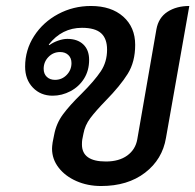

<svg xmlns="http://www.w3.org/2000/svg" viewBox="-20 -613 653 642"><path d="M154 -116Q154 -123 156 -137L161 -162Q168 -200 190.5 -230.5Q213 -261 252 -299Q296 -343 317 -374.5Q338 -406 338 -447Q338 -484 318 -502Q298 -520 254 -520Q187 -520 143 -464L145 -462Q157 -471 174 -477Q191 -483 205 -483Q239 -483 258.5 -464.5Q278 -446 278 -413Q278 -377 261 -350Q244 -323 215.5 -308Q187 -293 156 -293Q116 -293 90 -320Q64 -347 64 -390Q64 -446 94 -492.5Q124 -539 174.5 -566Q225 -593 284 -593Q352 -593 392 -557.5Q432 -522 432 -463Q432 -406 407 -366Q382 -326 334 -277Q300 -242 282 -218Q264 -194 259 -166L255 -146Q254 -140 254 -130Q254 -73 334 -73Q378 -73 405.5 -93Q433 -113 439 -147L503 -515Q510 -554 540 -573.5Q570 -593 613 -593L535 -152Q523 -80 465 -35.5Q407 9 318 9Q273 9 235.5 -7.5Q198 -24 176 -52.5Q154 -81 154 -116ZM219 -402Q219 -419 208.5 -429Q198 -439 181 -439Q158 -439 142 -422.5Q126 -406 126 -383Q126 -366 136.5 -356Q147 -346 164 -346Q187 -346 203 -362.5Q219 -379 219 -402Z"/></svg>

Font: K2D Medium
Style: Italic
Weight: 500
Italic angle: -10°
Designer: Katatrad Aksorn Co.,Ltd.
Foundry: Cadson Demak Co.,Ltd.
Version: Version 1.000; ttfautohint (v1.6)